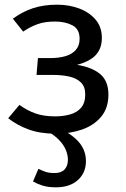

<svg xmlns="http://www.w3.org/2000/svg" viewBox="-20 -559 540 820"><path d="M225 -539Q274 -539 317.5 -523Q361 -507 388 -475.5Q415 -444 415 -397Q415 -353 390 -325Q365 -297 309 -282Q373 -272 408 -242.5Q443 -213 443 -155Q443 -98 412.5 -61Q382 -24 331 -6Q280 12 218 12Q152 12 102.5 -6Q53 -24 15 -54L63 -111Q96 -87 131.5 -74.5Q167 -62 215 -62Q249 -62 278.5 -70Q308 -78 326 -98.5Q344 -119 344 -156Q344 -189 325.5 -207Q307 -225 276 -232Q245 -239 206 -239H136L142 -311H196Q231 -311 259 -319Q287 -327 303.5 -345.5Q320 -364 320 -393Q320 -435 289 -451Q258 -467 215 -467Q171 -467 139.5 -455.5Q108 -444 79 -424L35 -479Q74 -508 119.5 -523.5Q165 -539 225 -539ZM179 0 196 -25Q264 -3 305.5 36Q347 75 347 129Q347 179 312.5 210Q278 241 219 241Q185 241 161.5 233.5Q138 226 121 216L144 162Q156 168 172 174Q188 180 213 180Q242 180 256 164.5Q270 149 270 124Q270 102 260.5 80Q251 58 231 37.5Q211 17 179 0Z"/></svg>

Font: Fira Sans Variable
Style: Regular
Weight: 400
Designer: Carrois Corporate & Edenspiekermann AG
Foundry: Carrois Corporate GbR & Edenspiekermann AG
Version: Version 4.202